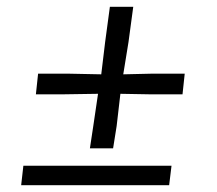

<svg xmlns="http://www.w3.org/2000/svg" viewBox="-20 -547 642 567"><path d="M245.5 -109 255.5 -175 269.5 -270 170 -268.5H86L92.5 -329.5H180L279 -327.5L290.5 -423L304.5 -527H373.5L359.5 -423L344 -327.5L430.5 -329.5H525.5L519 -268.5H420L335.5 -270L324.5 -175L314 -109ZM42.5 0 49 -57.5H486.5L479.5 0Z"/></svg>

Font: Merriweather 96pt Black
Style: Italic
Weight: 900
Italic angle: -7.8°
Version: Version 2.101